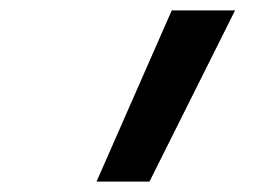

<svg xmlns="http://www.w3.org/2000/svg" viewBox="-20 -792 540 370"><path d="M166 -442 311 -772H433L268 -442Z"/></svg>

Font: Iosevka Term Curly SmBd Obl
Style: Regular
Weight: 600
Italic angle: -9°
Designer: Belleve Invis
Foundry: Belleve Invis
Version: Version 32.3.0